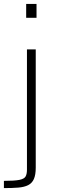

<svg xmlns="http://www.w3.org/2000/svg" viewBox="-25 -763 316 983"><path d="M109 -672V-743H162V-672ZM-5 200V163Q49 163 74 158Q99 153 106 140.5Q113 128 113 106V-510H158V95Q158 132 148.5 153.5Q139 175 119 185Q99 195 68.5 197.5Q38 200 -5 200Z"/></svg>

Font: Saira Expanded ExtraLight
Style: Regular
Weight: 250
Width: 7
Designer: Hector Gatti with collaboration of the Omnibus-Type team
Foundry: Omnibus-Type
Version: Version 1.101